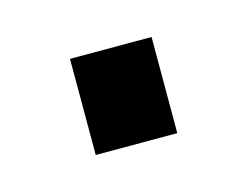

<svg xmlns="http://www.w3.org/2000/svg" viewBox="-34 -385 247 191"><g transform="rotate(-15 89.0 -289.5)"><path d="M131 -240H47V-339H131Z"/></g></svg>

Font: Gemunu Libre Light
Style: Regular
Weight: 300
Designer: Puspanada Ekanayake, Sola Matas, Pathum Egodawatta, Kosala Senevirathne
Foundry: mooniak
Version: Version 1.100